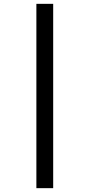

<svg xmlns="http://www.w3.org/2000/svg" viewBox="-20 -889 446 1000"><path d="M169.5 -869H257V91H169.5Z"/></svg>

Font: Merriweather 24pt SemiCondensed
Style: Bold Italic
Weight: 700
Width: 4
Italic angle: -7.8°
Designer: Eben Sorkin
Foundry: Eben Sorkin
Version: Version 2.101